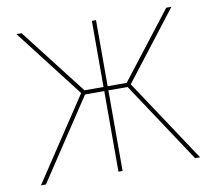

<svg xmlns="http://www.w3.org/2000/svg" viewBox="-80 -822 1022 915"><g transform="rotate(-10 431.0 -365.0)"><path d="M421 0V-390H328L70 0H46L311 -400L56 -730H81L329 -410H421V-730H441V-410H533L781 -730H806L551 -400L816 0H792L534 -390H441V0Z"/></g></svg>

Font: Mplus 1p Thin
Style: Regular
Weight: 250
Version: Version 1.061